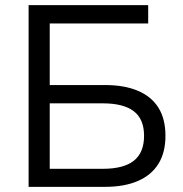

<svg xmlns="http://www.w3.org/2000/svg" viewBox="-20 -725 710 745"><path d="M91 0V-705H555V-634H173V-395H388Q462 -395 514.5 -373Q567 -351 594.5 -307.5Q622 -264 622 -198Q622 -133 594.5 -89Q567 -45 514.5 -22.5Q462 0 388 0ZM173 -70H379Q460 -70 499.5 -101.5Q539 -133 539 -198Q539 -263 499 -293.5Q459 -324 379 -324H173Z"/></svg>

Font: Nunito Sans 11pt
Style: Regular
Weight: 400
Version: Version 3.101;gftools[0.9.27]